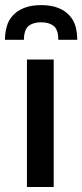

<svg xmlns="http://www.w3.org/2000/svg" viewBox="-38 -748 329 768"><path d="M69.8 -509.8H176.8V0H69.8ZM126.5 -727.5Q166.5 -727.5 194.8 -716.3Q221.7 -705.6 239.3 -686.5Q256.8 -667.5 264.2 -642.6Q271 -616.2 271 -588.9H195.3Q195.3 -605.5 192.4 -617.7Q188.5 -630.9 181.6 -639.6Q173.8 -647.9 160.2 -653.3Q146.5 -658.7 126.5 -658.7Q106 -658.7 92.8 -653.3Q78.6 -647.9 71.8 -639.6Q64 -630.4 61 -617.7Q57.6 -606 57.6 -588.9H-18.1Q-18.1 -617.2 -10.7 -642.6Q-4.4 -667 13.7 -686.5Q31.2 -705.6 58.6 -716.3Q86.9 -727.5 126.5 -727.5Z"/></svg>

Font: Lato-SemiBold
Style: Regular
Weight: 500
Designer: Lukasz Dziedzic with Adam Twardoch and Botio Nikoltchev
Foundry: tyPoland Lukasz Dziedzic
Version: ""